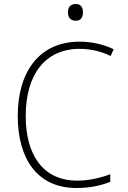

<svg xmlns="http://www.w3.org/2000/svg" viewBox="-20 -933 640 963"><path d="M360 -829C387 -829 396 -848 396 -871C396 -895 386 -913 360 -913C332 -913 321 -895 321 -871C321 -846 333 -829 360 -829ZM364 10C432 10 488 -3 533 -21V-59C485 -41 425 -27 368 -27C194 -27 109 -158 109 -351C109 -560 207 -688 380 -688C424 -688 481 -679 535 -652L550 -686C497 -712 436 -724 379 -724C181 -724 69 -578 69 -351C69 -139 165 10 364 10Z"/></svg>

Font: Noto Sans Mono ExtraLight
Style: Regular
Weight: 200
Designer: Monotype Design Team
Foundry: Monotype Imaging Inc.
Version: Version 2.014